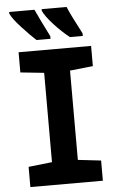

<svg xmlns="http://www.w3.org/2000/svg" viewBox="-61 -972 622 1013"><g transform="rotate(-5 250.0 -465.0)"><path d="M232 -770V-784Q183 -881 161 -930H27V-921Q39 -894 83 -846Q127 -798 158 -770ZM403 -770V-784Q350 -884 331 -930H199V-921Q212 -892 252.5 -847.5Q293 -803 335 -770ZM442 0V-107L320 -121V-594L442 -607V-714H58V-607L183 -594V-121L58 -107V0Z"/></g></svg>

Font: Noto Sans Mono UI Condensed ExtraBold
Style: Regular
Weight: 800
Width: 3
Designer: Monotype Design team
Foundry: Monotype Imaging Inc.
Version: 1.000